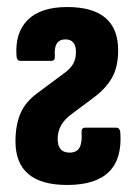

<svg xmlns="http://www.w3.org/2000/svg" viewBox="-20 -520 386 546"><path d="M171 6Q24 6 24 -118Q24 -164 38 -197Q52 -230 86 -255L160 -310Q180 -324 188 -338.5Q196 -353 196 -372Q196 -408 166 -408Q132 -408 136 -360Q137 -347 126 -347H38Q28 -347 27 -360Q22 -427 59 -463.5Q96 -500 171 -500Q316 -500 316 -377Q316 -330 298.5 -299Q281 -268 247 -243L183 -195Q144 -167 144 -125Q144 -86 178 -86Q198 -86 206 -100Q214 -114 212 -145Q212 -157 222 -157H311Q320 -157 322 -145Q334 6 171 6Z"/></svg>

Font: Sofia Sans Extra Condensed ExtraBold
Style: Regular
Weight: 800
Designer: Botio Nikoltchev, Ani Petrova
Foundry: lettersoup
Version: Version 4.101; ttfautohint (v1.8.4.7-5d5b)